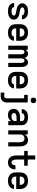

<svg xmlns="http://www.w3.org/2000/svg" viewBox="2090 -2890 1005 5224"><g transform="rotate(90 2592.0 -277.5)"><path d="M286 8Q318 8 349 4Q380 0 409 -11.5Q438 -23 462.5 -43.5Q487 -64 500.5 -93Q514 -122 514 -153Q514 -172 509 -190Q504 -208 493.5 -223.5Q483 -239 469.5 -251.5Q456 -264 439.5 -273Q423 -282 405.5 -288Q388 -294 370 -298.5Q352 -303 334 -306.5Q316 -310 297.5 -313Q279 -316 261 -320Q243 -324 225.5 -329.5Q208 -335 194 -349.5Q180 -364 180 -382Q180 -399 192.5 -412.5Q205 -426 221 -431.5Q237 -437 254 -439Q271 -441 288 -441Q306 -441 323.5 -438.5Q341 -436 357 -428Q373 -420 383.5 -405Q394 -390 394 -372H506Q506 -411 487 -445.5Q468 -480 435.5 -501.5Q403 -523 365 -530.5Q327 -538 288 -538Q250 -538 212.5 -531Q175 -524 142 -504Q109 -484 89 -449.5Q69 -415 69 -377Q69 -359 74 -341Q79 -323 89.5 -307.5Q100 -292 113.5 -279.5Q127 -267 143.5 -258Q160 -249 177.5 -242.5Q195 -236 213 -232Q231 -228 249 -224.5Q267 -221 285.5 -217.5Q304 -214 322 -210.5Q340 -207 357.5 -201Q375 -195 389 -181Q403 -167 403 -149Q403 -131 389 -117.5Q375 -104 357.5 -98.5Q340 -93 322 -91Q304 -89 286 -89Q268 -89 249 -91.5Q230 -94 213 -102Q196 -110 184.5 -126Q173 -142 172 -160H60Q61 -121 80.5 -85.5Q100 -50 134.5 -28.5Q169 -7 208 0.5Q247 8 286 8Z M867 8Q905 8 943 0Q981 -8 1013.5 -28.5Q1046 -49 1065.5 -83.5Q1085 -118 1088 -156H976Q974 -132 955.5 -115.5Q937 -99 913.5 -94Q890 -89 867 -89Q843 -89 820 -96.5Q797 -104 780 -122Q763 -140 756.5 -163Q750 -186 750 -210V-217H1090V-320Q1090 -356 1081.5 -391Q1073 -426 1052.5 -455.5Q1032 -485 1001 -504Q970 -523 935 -530.5Q900 -538 864 -538Q828 -538 793 -530.5Q758 -523 727.5 -504Q697 -485 676 -455.5Q655 -426 646.5 -391Q638 -356 638 -320V-210Q638 -174 646.5 -139Q655 -104 676.5 -74.5Q698 -45 729 -26Q760 -7 795.5 0.5Q831 8 867 8ZM978 -313H750V-320Q750 -344 756.5 -367Q763 -390 779 -408Q795 -426 817.5 -433.5Q840 -441 864 -441Q888 -441 910.5 -433.5Q933 -426 949.5 -408Q966 -390 972 -367Q978 -344 978 -320Z M1222 0H1334V-354Q1334 -374 1339 -393.5Q1344 -413 1359.5 -427Q1375 -441 1395 -441Q1415 -441 1431 -427Q1447 -413 1451.5 -393.5Q1456 -374 1456 -354V0H1568V-354Q1568 -374 1572.5 -393.5Q1577 -413 1593 -427Q1609 -441 1629 -441Q1649 -441 1665 -427Q1681 -413 1685.5 -393.5Q1690 -374 1690 -354V0H1802V-354Q1802 -379 1799 -404Q1796 -429 1787 -453Q1778 -477 1762.5 -497.5Q1747 -518 1723.5 -528Q1700 -538 1674 -538Q1646 -538 1621 -525Q1596 -512 1581 -487.5Q1566 -463 1559 -436Q1551 -464 1535.5 -488Q1520 -512 1494.5 -525Q1469 -538 1441 -538Q1418 -538 1396 -529.5Q1374 -521 1358.5 -503Q1343 -485 1334 -464V-530H1222Z M2163 8Q2201 8 2239 0Q2277 -8 2309.5 -28.5Q2342 -49 2361.5 -83.5Q2381 -118 2384 -156H2272Q2270 -132 2251.5 -115.5Q2233 -99 2209.5 -94Q2186 -89 2163 -89Q2139 -89 2116 -96.5Q2093 -104 2076 -122Q2059 -140 2052.5 -163Q2046 -186 2046 -210V-217H2386V-320Q2386 -356 2377.5 -391Q2369 -426 2348.5 -455.5Q2328 -485 2297 -504Q2266 -523 2231 -530.5Q2196 -538 2160 -538Q2124 -538 2089 -530.5Q2054 -523 2023.5 -504Q1993 -485 1972 -455.5Q1951 -426 1942.5 -391Q1934 -356 1934 -320V-210Q1934 -174 1942.5 -139Q1951 -104 1972.5 -74.5Q1994 -45 2025 -26Q2056 -7 2091.5 0.5Q2127 8 2163 8ZM2274 -313H2046V-320Q2046 -344 2052.5 -367Q2059 -390 2075 -408Q2091 -426 2113.5 -433.5Q2136 -441 2160 -441Q2184 -441 2206.5 -433.5Q2229 -426 2245.5 -408Q2262 -390 2268 -367Q2274 -344 2274 -320Z M2499 205H2602Q2636 205 2668 195.5Q2700 186 2724 162Q2748 138 2757.5 105.5Q2767 73 2767 40V-530H2560V-433H2655V40Q2655 56 2650.5 72.5Q2646 89 2632.5 98.5Q2619 108 2602 108H2499ZM2711 -610Q2731 -610 2750 -618.5Q2769 -627 2777.5 -646Q2786 -665 2786 -685Q2786 -705 2777.5 -724Q2769 -743 2750 -751.5Q2731 -760 2711 -760Q2691 -760 2672 -751.5Q2653 -743 2644.5 -724Q2636 -705 2636 -685Q2636 -665 2644.5 -646Q2653 -627 2672 -618.5Q2691 -610 2711 -610Z M3110 8Q3143 8 3175 -1Q3207 -10 3233 -32Q3259 -54 3274 -83V0H3386V-363Q3386 -395 3376 -425.5Q3366 -456 3343 -479Q3320 -502 3291 -515Q3262 -528 3230 -533Q3198 -538 3167 -538Q3128 -538 3089.5 -530Q3051 -522 3018 -500Q2985 -478 2966.5 -442.5Q2948 -407 2948 -368V-367H3060Q3060 -367 3060 -367Q3060 -367 3060 -367Q3060 -392 3077.5 -411Q3095 -430 3118.5 -435.5Q3142 -441 3167 -441Q3185 -441 3204 -438Q3223 -435 3239.5 -425.5Q3256 -416 3265 -399Q3274 -382 3274 -363V-322H3190Q3156 -322 3121.5 -318Q3087 -314 3054.5 -301.5Q3022 -289 2995 -267Q2968 -245 2955 -212.5Q2942 -180 2942 -146Q2942 -113 2953 -82.5Q2964 -52 2989 -30Q3014 -8 3045.5 0Q3077 8 3109 8ZM3154 -89Q3131 -89 3108.5 -94Q3086 -99 3070 -117Q3054 -135 3054 -157Q3054 -174 3064.5 -188Q3075 -202 3090.5 -209Q3106 -216 3122.5 -219.5Q3139 -223 3156 -224.5Q3173 -226 3190 -226H3274V-189Q3274 -167 3265 -146Q3256 -125 3238 -112Q3220 -99 3198 -94Q3176 -89 3154 -89Z M3526 0H3638V-320Q3638 -343 3643.5 -365.5Q3649 -388 3663.5 -406.5Q3678 -425 3699.5 -433Q3721 -441 3744 -441Q3767 -441 3789 -433Q3811 -425 3825 -406.5Q3839 -388 3844.5 -365.5Q3850 -343 3850 -320V0H3962V-320Q3962 -352 3957 -383Q3952 -414 3939 -443Q3926 -472 3903.5 -495Q3881 -518 3851 -528Q3821 -538 3789 -538Q3757 -538 3726.5 -527.5Q3696 -517 3673.5 -494Q3651 -471 3638 -442V-530H3526Z M4399 8Q4438 8 4475 -4Q4512 -16 4538 -44.5Q4564 -73 4576 -110Q4588 -147 4588 -185Q4588 -191 4588 -196H4476Q4476 -193 4476 -191Q4476 -173 4472 -155Q4468 -137 4459 -121.5Q4450 -106 4433.5 -97.5Q4417 -89 4399 -89Q4382 -89 4366.5 -98.5Q4351 -108 4342 -123.5Q4333 -139 4328.5 -156Q4324 -173 4322.5 -190.5Q4321 -208 4321 -226V-433H4489V-530H4321V-735H4209V-530H4086V-433H4209V-226Q4209 -192 4214 -158Q4219 -124 4234 -92.5Q4249 -61 4274 -37Q4299 -13 4332 -2.5Q4365 8 4399 8Z M4899 8Q4937 8 4975 0Q5013 -8 5045.5 -28.5Q5078 -49 5097.5 -83.5Q5117 -118 5120 -156H5008Q5006 -132 4987.5 -115.5Q4969 -99 4945.5 -94Q4922 -89 4899 -89Q4875 -89 4852 -96.5Q4829 -104 4812 -122Q4795 -140 4788.5 -163Q4782 -186 4782 -210V-217H5122V-320Q5122 -356 5113.5 -391Q5105 -426 5084.5 -455.5Q5064 -485 5033 -504Q5002 -523 4967 -530.5Q4932 -538 4896 -538Q4860 -538 4825 -530.5Q4790 -523 4759.5 -504Q4729 -485 4708 -455.5Q4687 -426 4678.5 -391Q4670 -356 4670 -320V-210Q4670 -174 4678.5 -139Q4687 -104 4708.5 -74.5Q4730 -45 4761 -26Q4792 -7 4827.5 0.5Q4863 8 4899 8ZM5010 -313H4782V-320Q4782 -344 4788.5 -367Q4795 -390 4811 -408Q4827 -426 4849.5 -433.5Q4872 -441 4896 -441Q4920 -441 4942.5 -433.5Q4965 -426 4981.5 -408Q4998 -390 5004 -367Q5010 -344 5010 -320Z"/></g></svg>

Font: Iosevka Sparkle Semibold
Style: Regular
Weight: 600
Designer: Belleve Invis
Foundry: Belleve Invis
Version: Version 4.5.0; ttfautohint (v1.8.3)